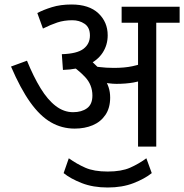

<svg xmlns="http://www.w3.org/2000/svg" viewBox="-20 -652 819 854"><path d="M675 -551V0H594V-551H521V-622H779V-551ZM298 -632Q376 -632 417.5 -593Q459 -554 459 -495Q459 -452 436.5 -417.5Q414 -383 370 -363Q326 -343 260 -341L255 -411Q323 -413 351.5 -435Q380 -457 380 -494Q380 -530 356.5 -546Q333 -562 302 -562Q265 -562 235 -552Q205 -542 171 -525L146 -594Q172 -608 210.5 -620Q249 -632 298 -632ZM470 -218Q470 -172 449 -141Q428 -110 392.5 -95Q357 -80 312 -80Q255 -80 206.5 -108Q158 -136 114.5 -197Q71 -258 29 -356L100 -382Q129 -311 160.5 -259.5Q192 -208 228 -180.5Q264 -153 305 -153Q343 -153 367 -170.5Q391 -188 391 -227Q391 -275 358 -310Q325 -345 278 -374L337 -377L380 -386Q394 -374 411 -357Q428 -340 438 -323L443 -304Q456 -285 463 -264Q470 -243 470 -218ZM486 -350Q534 -350 569 -357.5Q604 -365 651 -382V-310Q608 -291 573.5 -285Q539 -279 498 -279Q483 -279 463 -281.5Q443 -284 425.5 -287.5Q408 -291 400 -294L353 -350L359 -365Q388 -358 420 -354Q452 -350 486 -350ZM459 182Q394 182 344 162.5Q294 143 263 118L286 52Q321 77 359.5 94Q398 111 459 111Q520 111 558.5 94Q597 77 631 52L655 118Q624 143 574 162.5Q524 182 459 182Z"/></svg>

Font: Noto Sans Ambassadori
Style: Regular
Weight: 400
Designer: Monotype Design Team
Foundry: Monotype Imaging Inc.
Version: Version 2.013